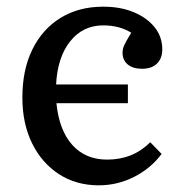

<svg xmlns="http://www.w3.org/2000/svg" viewBox="-20 -541 540 575"><path d="M276 14Q208 14 156.5 -19.5Q105 -53 76 -112Q47 -171 47 -249Q47 -332 77 -393Q107 -454 161.5 -487.5Q216 -521 289 -521Q341 -521 380.5 -504.5Q420 -488 443 -459.5Q466 -431 466 -393Q466 -366 450 -350.5Q434 -335 406 -335Q378 -335 362.5 -348Q347 -361 347 -383Q347 -394 351.5 -404.5Q356 -415 373 -443Q338 -465 289 -465Q228 -465 190 -417Q152 -369 148 -288H363V-232H149Q157 -151 196.5 -107Q236 -63 301 -63Q378 -63 430 -115L464 -80Q432 -37 382 -11.5Q332 14 276 14Z"/></svg>

Font: Literata 12pt
Style: Regular
Weight: 400
Designer: Latin by Veronika Burian and Jose Scaglione. Greek by Irene Vlachou. Cyrillic by Vera Evstafieva.
Foundry: TypeTogether
Version: Version 3.002